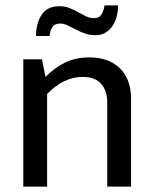

<svg xmlns="http://www.w3.org/2000/svg" viewBox="-20 -689 572 709"><path d="M154 0H66V-470H135L148 -405Q183 -440 221.5 -458.5Q260 -477 310 -477Q382 -477 423 -436.5Q464 -396 464 -324V0H376V-311Q376 -354 353.5 -379.5Q331 -405 285 -405Q215 -405 154 -342ZM113 -556Q113 -602 133.5 -634Q154 -666 200 -666Q221 -666 237.5 -659Q254 -652 268.5 -644Q283 -636 297 -629Q311 -622 327 -622Q347 -622 355.5 -637Q364 -652 366 -669H416Q416 -648 411 -628.5Q406 -609 395.5 -593.5Q385 -578 369.5 -568.5Q354 -559 333 -559Q312 -559 293.5 -565.5Q275 -572 259 -580.5Q243 -589 229 -595.5Q215 -602 203 -602Q182 -602 173.5 -589Q165 -576 163 -556Z"/></svg>

Font: Ek Mukta
Style: Regular
Weight: 400
Designer: Girish Dalvi and Yashodeep Gholap
Foundry: Ek Type
Version: Version 2.538;PS 1.001;hotconv 16.6.51;makeotf.lib2.5.65220;